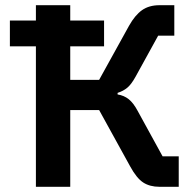

<svg xmlns="http://www.w3.org/2000/svg" viewBox="-20 -718 747 738"><path d="M118 0V-540H18V-639H118V-698H250V-639H380V-540H250V-411H361L476 -619Q499 -660 526 -679Q553 -698 593 -698H650V-581H588L501 -423Q485 -394 469.5 -381Q454 -368 432 -361V-355Q457 -351 475 -336.5Q493 -322 509 -292L605 -117H667V0H593Q556 0 530.5 -16.5Q505 -33 480 -79L361 -295H250V0Z"/></svg>

Font: IBM Plex Sans SemiBold
Style: Regular
Weight: 600
Designer: Mike Abbink, Paul van der Laan, Pieter van Rosmalen
Foundry: Bold Monday
Version: Version 3.201